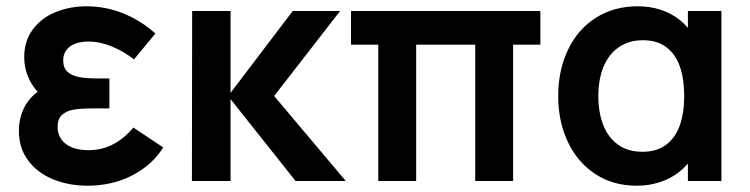

<svg xmlns="http://www.w3.org/2000/svg" viewBox="-20 -575 2382 610"><path d="M258.5 15Q335.7 15 399.1 -17.2Q462.5 -49.5 498.7 -106.5L403.7 -169.8Q374.1 -134.4 338.5 -116.1Q303 -97.8 260.3 -97.8Q230.6 -97.8 208.5 -106.8Q186.5 -115.7 174.8 -132.4Q163 -149.1 163 -171.7Q163 -196.8 176.5 -209.5Q190.1 -222.2 211.6 -226.2Q233.2 -230.3 268.2 -230.5Q272.8 -230.6 277.8 -230.6Q282.8 -230.7 287.5 -230.7H327.5V-325.8H287.7Q252.8 -325.8 230.2 -330.3Q207.6 -334.8 194.2 -347.2Q180.8 -359.6 180.8 -382.8Q180.8 -403.4 191.6 -417Q202.4 -430.5 220.4 -436.8Q238.4 -443 260.8 -443Q297.6 -443 335.5 -427.3Q373.3 -411.7 405.7 -386.3L473.7 -468.5Q427.8 -509.7 371.9 -532.3Q316 -555 255 -555Q201.8 -555 156.5 -536.5Q111.3 -517.9 84.1 -481.3Q57 -444.8 57 -393.8Q57 -355.1 73.5 -321.7Q90 -288.3 124.7 -258.8L126.5 -298Q99.3 -286.7 79.8 -266Q60.3 -245.3 50.2 -218Q40 -190.7 40 -159.3Q40 -104.8 69.3 -65.3Q98.6 -25.9 148.3 -5.5Q198.1 15 258.5 15Z M589.7 0 590.5 -540H712.5V-280L910 -540H1060.5L851 -270L1078.5 0H919L712.5 -260V0Z M1181.8 0V-433H1095.2V-540H1696.8V-433H1610.2V0H1489.8V-433H1302.2V0Z M2002.7 15Q1927.8 15 1871.2 -22.2Q1814.7 -59.4 1784.1 -124.2Q1753.5 -188.9 1753.5 -270Q1753.5 -351.9 1784.5 -416.8Q1815.5 -481.8 1872.9 -518.4Q1930.3 -555 2006.2 -555Q2045.8 -555 2079.4 -543.9Q2113.1 -532.8 2139.4 -511.8Q2165.8 -490.7 2183.8 -460.8L2165.5 -435.5V-540H2272V0H2165.5V-105.7L2183.8 -80.3Q2165.8 -50.8 2138.5 -29.2Q2111.2 -7.7 2076.7 3.7Q2042.2 15 2002.7 15ZM2021 -92.8Q2066.7 -92.8 2096.2 -115Q2125.7 -137.1 2139.8 -176.7Q2153.8 -216.3 2153.8 -270.2Q2153.8 -324.2 2140 -363.7Q2126.1 -403.2 2096.8 -425.2Q2067.5 -447.2 2022.7 -447.2Q1978.5 -447.2 1946.6 -425.5Q1914.7 -403.9 1897.8 -363.8Q1881 -323.6 1881 -269.3Q1881 -218.8 1896.1 -179Q1911.2 -139.2 1942.7 -116Q1974.2 -92.8 2021 -92.8Z"/></svg>

Font: Hauora
Style: Regular
Weight: 400
Designer: Wayne Shih
Foundry: WCYS
Version: Version 1.001